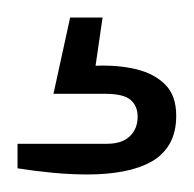

<svg xmlns="http://www.w3.org/2000/svg" viewBox="-20 -31 221 219"><path d="M80 168Q60 168 39.5 166Q19 164 0 161V133H102Q119 133 128 124.5Q137 116 137 102Q137 90 129 83Q121 76 100 76H41L60 -11H97L89 44Q115 43 135.5 48Q156 53 168.5 65.5Q181 78 181 101Q181 120 173.5 133Q166 146 152.5 153.5Q139 161 120.5 164.5Q102 168 80 168Z"/></svg>

Font: Archivo Thin
Style: Regular
Weight: 250
Designer: Hector Gatti
Foundry: Omnibus-Type
Version: Version 2.001